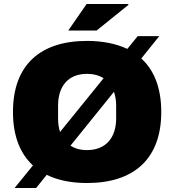

<svg xmlns="http://www.w3.org/2000/svg" viewBox="-20 -905 873 962"><path d="M322 -752H464L624 -881L622 -885H414ZM53 37H161L214 -29C269 -2 337 12 416 12C651 12 788 -109 788 -344C788 -463 753 -553 688 -612L778 -724H670L618 -660C562 -686 495 -700 416 -700C181 -700 45 -579 45 -344C45 -225 80 -136 145 -76ZM271 -312V-376C271 -470 319 -535 416 -535C449 -535 477 -527 499 -513L281 -244C274 -264 271 -287 271 -312ZM416 -153C382 -153 355 -161 333 -175L551 -445C558 -424 562 -401 562 -376V-312C562 -218 513 -153 416 -153Z"/></svg>

Font: Archivo Black
Style: Regular
Weight: 900
Designer: Hector Gatti
Foundry: Omnibus-Type
Version: Version 2.001